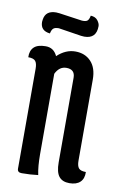

<svg xmlns="http://www.w3.org/2000/svg" viewBox="-78 -693 468 749"><g transform="rotate(10 156.0 -319.0)"><path d="M119 -82Q119 -33 126 0Q96 4 61 4Q44 4 44 -11V-407Q44 -428 36.5 -437Q29 -446 8 -446Q7 -472 21.5 -486Q36 -500 68 -500Q100 -500 114 -469Q147 -500 185.5 -500Q224 -500 247.5 -475Q271 -450 271 -404V-83Q271 -62 278.5 -53Q286 -44 307 -44Q308 -18 293.5 -4Q279 10 251 10Q223 10 209.5 -7Q196 -24 196 -63V-398Q196 -431 162 -431Q134 -431 119 -400ZM75 -552Q37 -556 37 -591Q37 -595 38 -600Q43 -637 85 -637Q91 -637 98 -636L189 -623Q204 -622 210.5 -627Q217 -632 220 -648Q239 -647 248 -635Q257 -623 257 -613Q257 -563 209 -563Q203 -563 196 -564L106 -578Q91 -578 84.5 -572.5Q78 -567 75 -552Z"/></g></svg>

Font: el_Medula One
Style: Regular
Weight: 400
Designer: Luciano Vergara
Foundry: Luciano Vergara
Version: Version 1.002 August 17, 2020